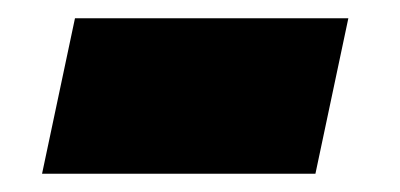

<svg xmlns="http://www.w3.org/2000/svg" viewBox="-20 -381 438 210"><path d="M26 -191 62 -361H361L325 -191Z"/></svg>

Font: Raleway Black
Style: Italic
Weight: 900
Italic angle: -12°
Designer: Matt McInerney, Pablo Impallari, Rodrigo Fuenzalida
Foundry: Matt McInerney, Pablo Impallari, Rodrigo Fuenzalida
Version: Version 4.101;RELEASE